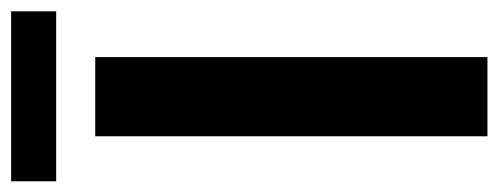

<svg xmlns="http://www.w3.org/2000/svg" viewBox="-316 -606 903 348"><g transform="rotate(-90 136.0 -431.5)"><path d="M207 0H63.5V-710.9H207ZM290 -781.7H-18.1V-863.3H290Z"/></g></svg>

Font: RobotoCondensed-Bold
Style: Bold
Weight: 700
Designer: Google
Version: Version 2.001240; 2014